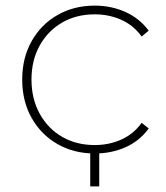

<svg xmlns="http://www.w3.org/2000/svg" viewBox="-20 -543 592 683"><path d="M317 3Q243 3 184.5 -30.5Q126 -64 92.5 -123.5Q59 -183 59 -260Q59 -337 92.5 -396.5Q126 -456 184.5 -489.5Q243 -523 317 -523Q376 -523 426 -500.5Q476 -478 509 -434L484 -413Q455 -453 411.5 -472.5Q368 -492 317 -492Q252 -492 201.5 -463Q151 -434 121.5 -381.5Q92 -329 92 -260Q92 -191 121.5 -138Q151 -85 201.5 -56Q252 -27 317 -27Q368 -27 411.5 -46.5Q455 -66 484 -106L509 -86Q476 -41 426 -19Q376 3 317 3ZM301 120V-12H333V120Z"/></svg>

Font: Montserrat ExtraLight
Style: Regular
Weight: 200
Designer: Julieta Ulanovsky
Foundry: Julieta Ulanovsky
Version: Version 9.000; ttfautohint (v1.8.4.7-5d5b)